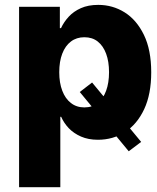

<svg xmlns="http://www.w3.org/2000/svg" viewBox="-20 -567 648 791"><path d="M359.4 -227.1 561.5 17.6 510.3 56.2 308.6 -188ZM58.6 204.1V-539.1H226.6V-451.2H231.4Q243.2 -476.6 263.2 -498.3Q283.2 -520 313.2 -533.4Q343.3 -546.9 384.8 -546.9Q444.3 -546.9 493.7 -515.9Q543 -484.9 573 -423.1Q603 -361.3 603 -269Q603 -179.2 574 -117.2Q544.9 -55.2 495.4 -23.2Q445.8 8.8 383.3 8.8Q343.8 8.8 313.7 -4.4Q283.7 -17.6 263.4 -38.8Q243.2 -60.1 231.9 -85.9H228.5V204.1ZM327.6 -124.5Q360.4 -124.5 382.8 -142.6Q405.3 -160.6 417.2 -193.1Q429.2 -225.6 429.2 -269.5Q429.2 -313.5 417.2 -345.7Q405.3 -377.9 382.8 -395.8Q360.4 -413.6 327.6 -413.6Q295.4 -413.6 272.2 -396Q249 -378.4 236.6 -346.2Q224.1 -314 224.1 -269.5Q224.1 -225.6 236.6 -193.1Q249 -160.6 272.2 -142.6Q295.4 -124.5 327.6 -124.5Z"/></svg>

Font: Inter 18pt ExtraBold
Style: Regular
Weight: 800
Designer: Rasmus Andersson
Foundry: rsms
Version: Version 4.001;git-66647c0bb